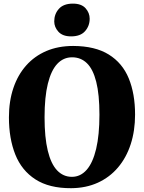

<svg xmlns="http://www.w3.org/2000/svg" viewBox="-20 -1000 774 1032"><path d="M362.5 11.5Q244.5 12 170.5 -35.8Q96.5 -83.5 62.2 -169.5Q28 -255.5 28 -369Q28 -456 51.8 -526.5Q75.5 -597 120.5 -647.8Q165.5 -698.5 229.2 -725.8Q293 -753 373.5 -753Q491 -752.5 564.5 -707Q638 -661.5 672 -578.8Q706 -496 706 -384Q706 -297 682.5 -224.8Q659 -152.5 614.2 -99.8Q569.5 -47 505.8 -18Q442 11 362.5 11.5ZM366.5 -49.5Q412.5 -49.5 445.8 -87.2Q479 -125 496.8 -199.8Q514.5 -274.5 514.5 -383.5Q514.5 -492.5 497.2 -560.5Q480 -628.5 447.2 -660.2Q414.5 -692 367.5 -692Q321 -692 288 -657Q255 -622 237.2 -550.2Q219.5 -478.5 219.5 -369.5Q219.5 -261 236.8 -190Q254 -119 287 -84.2Q320 -49.5 366.5 -49.5ZM361.5 -804.5Q317 -804.5 294.2 -829.2Q271.5 -854 271.5 -885Q271.5 -924.5 296.5 -952.5Q321.5 -980.5 371.5 -980.5H372.5Q417.5 -980.5 439.8 -955.8Q462 -931 462 -899.5Q462 -860.5 437.2 -832.5Q412.5 -804.5 362.5 -804.5Z"/></svg>

Font: Merriweather 36pt Black
Style: Regular
Weight: 900
Version: Version 2.100